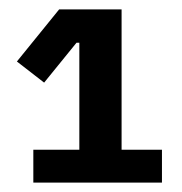

<svg xmlns="http://www.w3.org/2000/svg" viewBox="-20 -718 388 409"><path d="M51 -329V-399H149V-627H143L74 -542L16 -587L106 -698H239V-399H325V-329Z"/></svg>

Font: IBM Plex Sans Arabic SemiBold
Style: Regular
Weight: 600
Designer: Mike Abbink, Paul van der Laan, Pieter van Rosmalen, Wael Morcos, Khajak Apelian
Foundry: Bold Monday
Version: Version 1.1